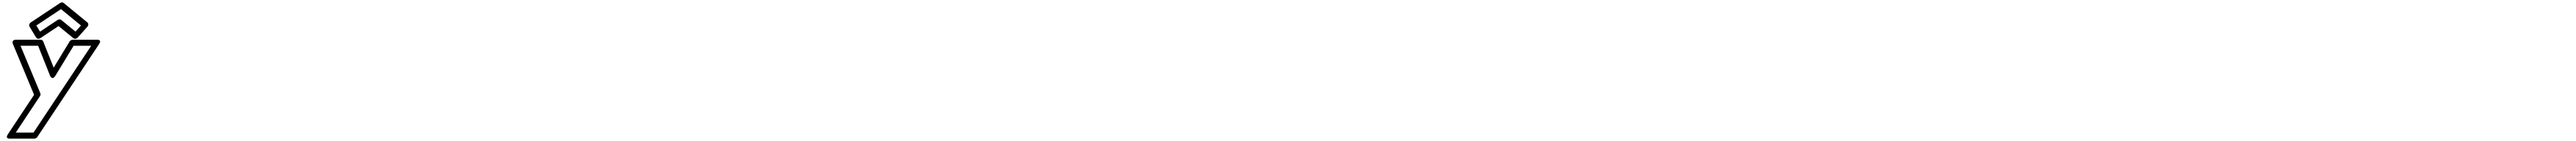

<svg xmlns="http://www.w3.org/2000/svg" viewBox="-20 -869 21463 1174"><path d="M282.8 -656.8 488.3 -793 654.5 -656.8 609.1 -605.8 490.1 -703.2C482.1 -709.7 469.4 -709 460.6 -703.2L313.5 -605.8ZM236.5 -682.2C224 -673.9 219.7 -657.9 226.2 -647L281.1 -556C286.9 -546.4 302.4 -542.4 315.1 -550.8L468 -652L591.6 -550.8C600.3 -543.7 617 -544.6 627.2 -556L708.3 -647C718.3 -658.3 717.8 -674.2 708.1 -682.2L510.4 -844.2C503.2 -850.1 490.8 -850.7 480.9 -844.2ZM593.3 -488H740.1L259 235H111.3L313 -68.5C318 -76 319 -85.4 316.1 -92.2L151 -488H297.5L397.3 -238.1C397.3 -238.1 415 -194.8 442.2 -239.5ZM584.5 -538C576.5 -538 565.4 -532.8 559.8 -523.5L427.3 -305.6L339.6 -524.9C336.8 -532.1 328.9 -538 319.5 -538H115.5C69.1 -538 88.4 -500.8 88.4 -500.8L264 -79.6L46 248.5C19.1 289 62.9 285 62.9 285H266.9C275.5 285 285.5 279.9 291 271.6L805.4 -501.4C832.4 -542 788.5 -538 788.5 -538Z"/></svg>

Font: Hussar Ekologiczny
Style: Regular
Weight: 400
Foundry: Cannot Into Space Fonts
Version: Version 0.97